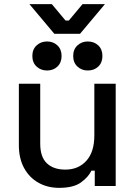

<svg xmlns="http://www.w3.org/2000/svg" viewBox="-20 -897 654 926"><path d="M265 9Q209 9 165 -16Q121 -41 96 -87Q71 -133 71 -197V-493H174V-204Q174 -140 206 -109.5Q238 -79 295 -79Q358 -79 396.5 -121.5Q435 -164 435 -244V-493H538V0H437V-74H421Q407 -44 371 -17.5Q335 9 265 9ZM403 -557Q374 -557 353.5 -576Q333 -595 333 -627Q333 -659 353.5 -678Q374 -697 403 -697Q434 -697 454 -678Q474 -659 474 -627Q474 -595 454 -576Q434 -557 403 -557ZM207 -557Q177 -557 156.5 -576Q136 -595 136 -627Q136 -659 156.5 -678Q177 -697 207 -697Q237 -697 257 -678Q277 -659 277 -627Q277 -595 257 -576Q237 -557 207 -557ZM242 -734 122 -877H230L296 -798H312L378 -877H486L366 -734Z"/></svg>

Font: Space Grotesk Medium
Style: Regular
Weight: 500
Designer: Florian Karsten
Foundry: Florian Karsten
Version: Version 2.000